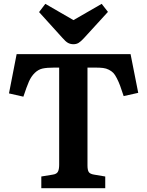

<svg xmlns="http://www.w3.org/2000/svg" viewBox="-20 -983 769 1003"><path d="M363.8 -752Q348.1 -752 335.4 -758.8Q322.8 -765.6 305.2 -786.1L184.1 -919.9L216.8 -962.9L363.8 -877.9L511.2 -962.9L543.9 -920.9L418 -783.2Q402.3 -766.1 390.6 -759Q378.9 -752 363.8 -752ZM195.8 0V-61L255.9 -70.8Q275.9 -73.7 282.5 -85.9Q289.1 -98.1 289.1 -123V-629.9H264.2Q224.6 -629.9 202.4 -625Q180.2 -620.1 161.6 -602.1Q143.1 -584 131.3 -557.4Q119.6 -530.8 102.1 -478L26.9 -495.1L66.9 -700.2H662.1L702.1 -498L626 -481Q614.7 -515.6 607.4 -535.4Q600.1 -555.2 590.3 -574.2Q580.6 -593.3 571.8 -602.3Q563 -611.3 548.8 -618.7Q534.7 -626 518.3 -627.9Q502 -629.9 478 -629.9H437V-119.1Q437 -94.7 443.6 -84.5Q450.2 -74.2 471.2 -70.8L529.8 -61V0Z"/></svg>

Font: Literata Book
Style: Bold
Weight: 700
Designer: Latin by Veronika Burian and Jose Scaglione. Greek by Irene Vlachou. Cyrillic by Vera Evstafieva
Foundry: TypeTogether
Version: Version 2.003;PS 002.003;hotconv 1.0.88;makeotf.lib2.5.64775